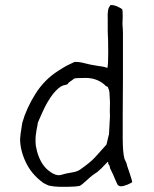

<svg xmlns="http://www.w3.org/2000/svg" viewBox="-20 -715 602 751"><path d="M386.7 -67.4ZM403.3 -74.2Q403.3 -74.2 403.3 -80.1L400.4 -82L398.4 -79.1L394.5 -75.2Q376 -54.7 360.4 -42Q340.8 -30.3 319.3 -9.8Q308.6 0 301.8 5.4Q294.9 10.7 293 11.7Q275.4 15.6 247.1 15.6H210.9Q194.3 15.6 169.9 10.7Q168 8.8 166 8.8Q163.1 7.8 156.2 3.9Q149.4 1 147.5 -1Q102.5 -34.2 80.6 -81.1Q58.6 -127.9 58.6 -171.9Q58.6 -182.6 67.4 -236.3V-235.4Q83 -291 118.2 -347.2Q153.3 -403.3 207 -437.5Q234.4 -455.1 243.7 -459.5Q252.9 -463.9 271.5 -472.7Q289.1 -473.6 310.5 -467.8Q332 -461.9 358.4 -458Q383.8 -455.1 397.5 -450.2L399.4 -449.2L400.4 -451.2Q403.3 -461.9 403.3 -510.7Q403.3 -560.5 401.4 -591.8V-616.2Q401.4 -627.9 401.4 -637.7Q399.4 -680.7 409.2 -690.4L410.2 -691.4V-692.4Q410.2 -693.4 411.1 -694.3Q412.1 -695.3 413.1 -695.3H414.1Q426.8 -695.3 440.4 -689Q454.1 -682.6 458 -678.7Q460 -674.8 460 -647.5Q458 -618.2 460 -608.4Q460.9 -599.6 460.9 -587.9V-414.1L460 -260.7Q460 -229.5 460 -174.8Q460 -119.1 466.8 -93.8L474.6 -77.1Q474.6 -73.2 486.3 -40Q497.1 -7.8 497.1 -2.9Q495.1 0 479.5 6.8Q462.9 13.7 453.1 13.7Q445.3 13.7 439.5 6.8Q430.7 -11.7 422.9 -31.2L410.2 -57.6Q410.2 -66.4 403.3 -74.2ZM401.4 -375Q391.6 -378.9 388.7 -383.8V-384.8H387.7Q357.4 -410.2 314.9 -410.2Q272.5 -410.2 269.5 -407.2Q262.7 -401.4 254.9 -396.5Q247.1 -391.6 245.1 -386.7Q243.2 -383.8 227.5 -380.9Q210.9 -376 187.5 -347.7Q165 -318.4 147 -278.3Q128.9 -238.3 127.9 -234.4Q127.9 -230.5 123 -207Q119.1 -182.6 119.1 -175.8V-158.2Q119.1 -145.5 125 -122.1Q139.6 -71.3 169.9 -47.9Q199.2 -24.4 219.7 -31.2Q239.3 -37.1 258.8 -40Q280.3 -43 292 -50.8Q333 -79.1 351.6 -99.6Q370.1 -120.1 395.5 -148.4V-149.4H396.5Q400.4 -168 405.3 -186.5L406.2 -187.5L410.2 -261.7Q409.2 -280.3 409.7 -292Q410.2 -303.7 410.2 -314.5V-315.4L408.2 -352.5Q407.2 -361.3 406.2 -364.3Q404.3 -366.2 404.3 -367.2Q404.3 -369.1 402.3 -374Z"/></svg>

Font: ToneOZ-Zhuyin-Tsuipita-TC
Style: Regular
Weight: 400
Designer: ÂÆ£ÂøóÂáåJeffrey Xuan(jeffreyx@gmail.com, ToneOZ.com) ÈòøÂù§(cjkFonts)
Foundry: ToneOZ
Version: Version 0.240710